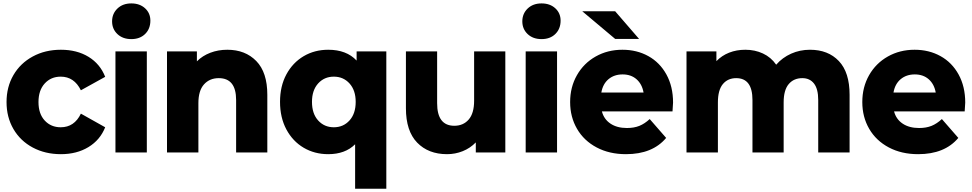

<svg xmlns="http://www.w3.org/2000/svg" viewBox="-20 -907 5780 1142"><path d="M18.9 -300Q18.9 -390 60 -460.6Q101.1 -531.1 175 -571.1Q248.9 -611.1 342.2 -611.1Q437.8 -611.1 506.7 -568.9Q575.6 -526.7 605.6 -450L461.1 -370Q421.1 -451.1 341.1 -451.1Q283.3 -451.1 246.1 -410.6Q208.9 -370 208.9 -300Q208.9 -230 246.1 -190Q283.3 -150 341.1 -150Q422.2 -150 461.1 -231.1L605.6 -150Q575.6 -74.4 506.1 -32.2Q436.7 10 342.2 10Q248.9 10 175 -29.4Q101.1 -68.9 60 -139.4Q18.9 -210 18.9 -300Z M646.7 -780Q646.7 -825.6 678.3 -856.1Q710 -886.7 761.1 -886.7Q811.1 -886.7 842.8 -857.8Q874.4 -828.9 874.4 -784.4Q874.4 -735.6 843.3 -705Q812.2 -674.4 761.1 -674.4Q710 -674.4 678.3 -704.4Q646.7 -734.4 646.7 -780ZM853.3 -601.1V0H666.7V-601.1Z M1570 -343.3V0H1384.4V-312.2Q1384.4 -442.2 1281.1 -442.2Q1226.7 -442.2 1193.3 -405Q1160 -367.8 1160 -293.3V0H973.3V-601.1H1151.1V-542.2Q1184.4 -575.6 1231.1 -593.3Q1277.8 -611.1 1332.2 -611.1Q1438.9 -611.1 1504.4 -543.9Q1570 -476.7 1570 -343.3Z M2277.8 215.6H2092.2V-48.9Q2033.3 10 1932.2 10Q1851.1 10 1786.1 -28.3Q1721.1 -66.7 1683.3 -137.2Q1645.6 -207.8 1645.6 -301.1Q1645.6 -394.4 1683.3 -464.4Q1721.1 -534.4 1786.1 -572.8Q1851.1 -611.1 1932.2 -611.1Q2041.1 -611.1 2101.1 -546.7V-601.1H2277.8ZM2095.6 -301.1Q2095.6 -370 2058.9 -410.6Q2022.2 -451.1 1965.6 -451.1Q1908.9 -451.1 1872.2 -410.6Q1835.6 -370 1835.6 -301.1Q1835.6 -231.1 1872.2 -190.6Q1908.9 -150 1965.6 -150Q2022.2 -150 2058.9 -190.6Q2095.6 -231.1 2095.6 -301.1Z M2985.6 0H2810V-60Q2776.7 -25.6 2732.2 -7.8Q2687.8 10 2638.9 10Q2527.8 10 2461.1 -58.9Q2394.4 -127.8 2394.4 -263.3V-601.1H2580V-293.3Q2580 -158.9 2682.2 -158.9Q2735.6 -158.9 2767.8 -196.1Q2800 -233.3 2800 -307.8V-601.1H2985.6Z M3086.7 -780Q3086.7 -825.6 3118.3 -856.1Q3150 -886.7 3201.1 -886.7Q3251.1 -886.7 3282.8 -857.8Q3314.4 -828.9 3314.4 -784.4Q3314.4 -735.6 3283.3 -705Q3252.2 -674.4 3201.1 -674.4Q3150 -674.4 3118.3 -704.4Q3086.7 -734.4 3086.7 -780ZM3293.3 -601.1V0H3106.7V-601.1Z M3443.3 -840H3638.9L3781.1 -675.6H3638.9ZM3980 -244.4H3560Q3572.2 -197.8 3611.1 -171.7Q3650 -145.6 3708.9 -145.6Q3751.1 -145.6 3782.8 -158.3Q3814.4 -171.1 3844.4 -198.9L3942.2 -86.7Q3861.1 10 3703.3 10Q3604.4 10 3528.9 -30Q3453.3 -70 3412.2 -140.6Q3371.1 -211.1 3371.1 -300Q3371.1 -388.9 3411.7 -460Q3452.2 -531.1 3523.3 -571.1Q3594.4 -611.1 3682.2 -611.1Q3767.8 -611.1 3836.1 -573.3Q3904.4 -535.6 3943.9 -463.9Q3983.3 -392.2 3983.3 -296.7ZM3556.7 -356.7H3807.8Q3798.9 -406.7 3766.1 -435.6Q3733.3 -464.4 3683.3 -464.4Q3633.3 -464.4 3599.4 -436.1Q3565.6 -407.8 3556.7 -356.7Z M5033.3 -343.3V0H4846.7V-312.2Q4846.7 -377.8 4821.7 -410Q4796.7 -442.2 4752.2 -442.2Q4701.1 -442.2 4671.1 -406.7Q4641.1 -371.1 4641.1 -297.8V0H4455.6V-312.2Q4455.6 -442.2 4358.9 -442.2Q4308.9 -442.2 4279.4 -406.7Q4250 -371.1 4250 -297.8V0H4063.3V-601.1H4241.1V-543.3Q4273.3 -576.7 4317.2 -593.9Q4361.1 -611.1 4413.3 -611.1Q4470 -611.1 4517.8 -588.9Q4565.6 -566.7 4596.7 -522.2Q4633.3 -564.4 4685.6 -587.8Q4737.8 -611.1 4797.8 -611.1Q4905.6 -611.1 4969.4 -543.9Q5033.3 -476.7 5033.3 -343.3Z M5717.8 -244.4H5297.8Q5310 -197.8 5348.9 -171.7Q5387.8 -145.6 5446.7 -145.6Q5488.9 -145.6 5520.6 -158.3Q5552.2 -171.1 5582.2 -198.9L5680 -86.7Q5598.9 10 5441.1 10Q5342.2 10 5266.7 -30Q5191.1 -70 5150 -140.6Q5108.9 -211.1 5108.9 -300Q5108.9 -388.9 5149.4 -460Q5190 -531.1 5261.1 -571.1Q5332.2 -611.1 5420 -611.1Q5505.6 -611.1 5573.9 -573.3Q5642.2 -535.6 5681.7 -463.9Q5721.1 -392.2 5721.1 -296.7ZM5294.4 -356.7H5545.6Q5536.7 -406.7 5503.9 -435.6Q5471.1 -464.4 5421.1 -464.4Q5371.1 -464.4 5337.2 -436.1Q5303.3 -407.8 5294.4 -356.7Z"/></svg>

Font: Paperlogy 9 Black
Style: Regular
Weight: 900
Designer: redesigned by Lee Juim, glyphs from Gmarket Sans & Montserrat
Foundry: PT&
Version: Version 1.001